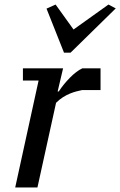

<svg xmlns="http://www.w3.org/2000/svg" viewBox="-20 -826 530 846"><path d="M341 -429H423V-525H343C325.7 -517 307.3 -503.2 288 -483.5C268.7 -463.8 252.3 -443.7 239 -423H234L258 -525H81V-471H150L47 0H145L227 -373C237 -383 247.3 -391.3 258 -398C268.7 -404.7 279 -410 289 -414C299 -418 308.5 -421.2 317.5 -423.5C326.5 -425.8 334.3 -427.7 341 -429ZM458 -806 304 -696 225 -806 185 -788 262 -594H291L490 -789Z"/></svg>

Font: PT Serif Caption
Style: Italic
Weight: 400
Italic angle: -12°
Designer: A.Korolkova, O.Umpeleva, V.Yefimov
Foundry: ParaType Ltd
Version: Version 1.000W OFL